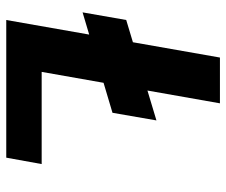

<svg xmlns="http://www.w3.org/2000/svg" viewBox="-76 -664 740 629"><g transform="rotate(90 294.5 -350.0)"><path d="M21 -250 46 -393 375 -492 350 -348ZM46 0 169 -700H319L216 -116H518L497 0Z"/></g></svg>

Font: DM Sans 24pt Black
Style: Italic
Weight: 900
Italic angle: -10°
Designer: Colophon Foundry, Jonny Pinhorn
Foundry: Colophon Foundry
Version: Version 4.004;gftools[0.9.30]